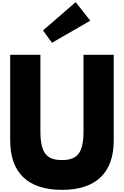

<svg xmlns="http://www.w3.org/2000/svg" viewBox="-20 -1749 1156 1791"><path d="M381 -1465 465 -1350 822 -1556 686 -1729ZM759 -1238H1041V-440C1041 -134 873 22 558 22C243 22 75 -134 75 -440V-1238H357V-523C357 -316 420 -256 558 -256C696 -256 759 -316 759 -523Z"/></svg>

Font: Poland Can Into
Style: BigWritings
Weight: 700
Foundry: Cannot Into Space Fonts
Version: Version 0.92